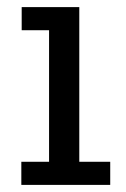

<svg xmlns="http://www.w3.org/2000/svg" viewBox="-20 -520 355 540"><path d="M41 -435V-500H203V-65H290V0H40V-65H118V-435Z"/></svg>

Font: Cherry Swash
Style: Regular
Weight: 400
Designer: Kasatkina Nataliya
Foundry: Nataliya Kasatkina
Version: Version 1.001